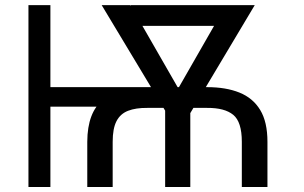

<svg xmlns="http://www.w3.org/2000/svg" viewBox="-20 -748 1216 768"><path d="M633.8 -399.4V-321.3H171.9V-399.4ZM181.6 -727.5V0H93.8V-727.5ZM430.7 0H329.1V-180.7Q329.6 -299.8 393.1 -349.4Q456.5 -398.9 569.3 -399.4H808.6Q883.8 -399.4 937.7 -377.7Q991.7 -356 1020.8 -308.1Q1049.8 -260.3 1049.8 -180.7V0H947.3V-180.7Q947.3 -260.7 912.8 -288.8Q878.4 -316.9 808.6 -316.4H569.3Q523.4 -316.9 492.4 -304.9Q461.4 -293 446 -263.4Q430.7 -233.9 430.7 -180.7ZM887.7 -727.5V-644.5H503.9V-727.5ZM657.2 -332 883.8 -727.5H999L740.2 -293.9H675.8ZM502 -727.5 731.4 -328.1 710 -293.9H647.5L386.7 -727.5ZM741.2 -383.8V0H640.6V-383.8Z"/></svg>

Font: GitLab Sans
Style: Regular
Weight: 400
Designer: Rasmus Andersson
Foundry: Modifications by GitLab B.V., manufactured by rsms
Version: Version 4.000;git-c8fb6b7